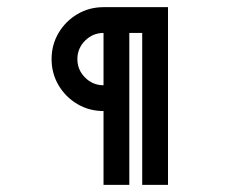

<svg xmlns="http://www.w3.org/2000/svg" viewBox="-20 -734 652 536"><path d="M269 -218V-424Q229 -424 196 -443.5Q163 -463 143.5 -496Q124 -529 124 -569Q124 -609 143.5 -642Q163 -675 196 -694.5Q229 -714 269 -714H449V-218H377V-642H341V-218ZM269 -496V-642Q239 -642 217.5 -620.5Q196 -599 196 -569Q196 -539 217.5 -517.5Q239 -496 269 -496Z"/></svg>

Font: Space Mono
Style: Regular
Weight: 400
Monospace: yes
Designer: Colophon Foundry + Benjamin Critton
Foundry: Colophon Foundry & Benjamin Critton
Version: Version 1.003; ttfautohint (v1.8.4.7-5d5b)